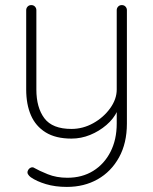

<svg xmlns="http://www.w3.org/2000/svg" viewBox="-20 -535 602 755"><path d="M459 -515Q468 -515 473.5 -509Q479 -503 479 -495V-49Q479 28 448 84Q417 140 364 170Q311 200 243 200Q197 200 160.5 189Q124 178 101 162Q94 157 90 150Q86 143 90 135Q94 127 101.5 124Q109 121 116 126Q133 136 167.5 150Q202 164 245 164Q303 164 346.5 137Q390 110 414.5 62Q439 14 439 -49V-123L441 -98Q427 -68 398.5 -43.5Q370 -19 334.5 -4.5Q299 10 261 10Q199 10 159.5 -14.5Q120 -39 101.5 -82Q83 -125 83 -183V-495Q83 -503 88.5 -509Q94 -515 103 -515Q112 -515 117.5 -509Q123 -503 123 -495V-183Q123 -112 154.5 -70Q186 -28 261 -28Q306 -28 346.5 -50.5Q387 -73 413 -109Q439 -145 439 -183V-495Q439 -503 444.5 -509Q450 -515 459 -515Z"/></svg>

Font: Quicksand Light Light
Style: Regular
Weight: 300
Version: Version 3.006